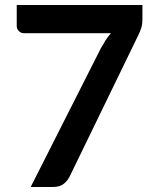

<svg xmlns="http://www.w3.org/2000/svg" viewBox="-20 -743 620 763"><path d="M546 -723V-669.5Q546 -645.5 541 -630.8Q536 -616 531 -606L257 -42Q248.5 -24.5 233 -12.2Q217.5 0 191.5 0H102L381.5 -552.5Q391 -569.5 400.2 -583.8Q409.5 -598 421 -611H75Q63.5 -611 55 -619.5Q46.5 -628 46.5 -639.5V-723Z"/></svg>

Font: Lato
Style: Bold
Weight: 700
Designer: Lukasz Dziedzic with Adam Twardoch and Botio Nikoltchev
Foundry: tyPoland Lukasz Dziedzic
Version: Version 2.010; 2014-09-01; http://www.latofonts.com/; ttfaut